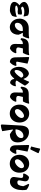

<svg xmlns="http://www.w3.org/2000/svg" viewBox="1884 -2678 1031 4840"><g transform="rotate(90 2400.0 -257.5)"><path d="M407 -155Q402 -103 380 -49Q322 -4 257 9Q144 9 85.5 -19.5Q27 -48 27 -101Q27 -135 50 -169.5Q73 -204 112 -232Q73 -256 50.5 -286.5Q28 -317 28 -348Q28 -383 58.5 -411.5Q89 -440 142 -456.5Q195 -473 259 -473Q322 -473 368 -448Q388 -392 395 -343L385 -336Q338 -355 272 -355Q218 -355 183 -340.5Q148 -326 148 -303Q148 -285 186 -272Q243 -295 301 -295Q324 -295 335 -293L346 -284Q347 -277 347 -263Q347 -230 340 -198Q310 -187 270 -187Q240 -187 210 -193Q170 -188 145 -177Q120 -166 120 -154Q120 -140 140 -132.5Q160 -125 195 -125Q244 -125 300.5 -135.5Q357 -146 397 -163Z M949 -466Q931 -381 895 -325L885 -317H812L807 -309Q841 -261 855 -207Q855 -142 831.5 -92.5Q808 -43 765.5 -16Q723 11 668 11Q608 11 557.5 -22Q507 -55 478 -111.5Q449 -168 449 -235Q449 -302 480 -354.5Q511 -407 565.5 -436.5Q620 -466 690 -466H813Q895 -466 937 -477ZM759 -317H711Q667 -317 631 -299Q595 -281 574.5 -249.5Q554 -218 554 -179Q554 -148 568.5 -131.5Q583 -115 610 -115Q646 -115 681.5 -139.5Q717 -164 740 -204Q763 -244 763 -288Q763 -297 759 -317Z M1175 -200Q1175 -174 1193 -162Q1211 -150 1252 -150Q1281 -150 1312 -154L1322 -138Q1311 -91 1278.5 -51Q1246 -11 1202 8Q1142 1 1114 -32.5Q1086 -66 1087 -129L1091 -318Q1046 -317 1024 -305.5Q1002 -294 975 -260H968L944 -273L942 -280Q949 -377 993.5 -421.5Q1038 -466 1130 -466H1238Q1317 -466 1360 -478L1371 -466Q1353 -386 1318 -327L1307 -319H1200L1180 -235Q1175 -213 1175 -200Z M1425 -132 1417 -465 1434 -476Q1507 -463 1584 -435L1535 -182Q1534 -178 1534 -171Q1534 -148 1565 -148Q1587 -148 1629 -157L1641 -140Q1623 -51 1548 9Q1489 9 1457.5 -26.5Q1426 -62 1425 -132Z M2155 -129Q2137 -36 2072 5Q1985 1 1970 -96L1960 -100Q1874 4 1806 4Q1769 4 1736 -26.5Q1703 -57 1683.5 -108.5Q1664 -160 1664 -219Q1664 -286 1688.5 -344Q1713 -402 1754.5 -436Q1796 -470 1845 -470Q1888 -458 1919.5 -423Q1951 -388 1967 -336H1976Q2014 -406 2039 -473L2053 -476Q2100 -439 2139 -371Q2065 -242 2009 -164Q2021 -133 2072 -133Q2103 -133 2146 -143ZM1939 -273Q1930 -302 1916.5 -315.5Q1903 -329 1879 -329Q1847 -329 1815.5 -304Q1784 -279 1764 -239.5Q1744 -200 1744 -159Q1744 -110 1772 -110Q1801 -110 1846.5 -155Q1892 -200 1939 -273Z M2398 -200Q2398 -174 2416 -162Q2434 -150 2475 -150Q2504 -150 2535 -154L2545 -138Q2534 -91 2501.5 -51Q2469 -11 2425 8Q2365 1 2337 -32.5Q2309 -66 2310 -129L2314 -318Q2269 -317 2247 -305.5Q2225 -294 2198 -260H2191L2167 -273L2165 -280Q2172 -377 2216.5 -421.5Q2261 -466 2353 -466H2461Q2540 -466 2583 -478L2594 -466Q2576 -386 2541 -327L2530 -319H2423L2403 -235Q2398 -213 2398 -200Z M2617 -233Q2617 -303 2646 -358.5Q2675 -414 2726 -445.5Q2777 -477 2843 -477Q2907 -477 2958.5 -446Q3010 -415 3039 -359Q3068 -303 3068 -232Q3068 -163 3039.5 -107Q3011 -51 2959.5 -19.5Q2908 12 2843 12Q2778 12 2726.5 -19Q2675 -50 2646 -106Q2617 -162 2617 -233ZM2954 -284Q2954 -312 2939 -329.5Q2924 -347 2901 -347Q2867 -347 2826.5 -320Q2786 -293 2757.5 -253.5Q2729 -214 2729 -180Q2729 -152 2744 -134.5Q2759 -117 2782 -117Q2816 -117 2857 -144Q2898 -171 2926 -210.5Q2954 -250 2954 -284Z M3362 9Q3290 -35 3254 -70L3244 -62L3286 203Q3206 232 3139 238L3117 221L3143 -256Q3149 -368 3190 -420Q3231 -472 3311 -472Q3382 -472 3441.5 -434.5Q3501 -397 3535 -331.5Q3569 -266 3569 -187Q3569 -92 3515 -41Q3461 10 3362 9ZM3277 -131Q3323 -131 3365.5 -150Q3408 -169 3434 -201.5Q3460 -234 3460 -274Q3460 -332 3409 -332Q3339 -332 3293 -278.5Q3247 -225 3239 -135Q3263 -131 3277 -131Z M3642 -132 3634 -465 3651 -476Q3724 -463 3801 -435L3752 -182Q3751 -178 3751 -171Q3751 -148 3782 -148Q3804 -148 3846 -157L3858 -140Q3840 -51 3765 9Q3706 9 3674.5 -26.5Q3643 -62 3642 -132ZM3672 -528Q3705 -645 3725 -746L3737 -753L3834 -717L3841 -703L3748 -511L3729 -506Z M3882 -233Q3882 -303 3911 -358.5Q3940 -414 3991 -445.5Q4042 -477 4108 -477Q4172 -477 4223.5 -446Q4275 -415 4304 -359Q4333 -303 4333 -232Q4333 -163 4304.5 -107Q4276 -51 4224.5 -19.5Q4173 12 4108 12Q4043 12 3991.5 -19Q3940 -50 3911 -106Q3882 -162 3882 -233ZM4219 -284Q4219 -312 4204 -329.5Q4189 -347 4166 -347Q4132 -347 4091.5 -320Q4051 -293 4022.5 -253.5Q3994 -214 3994 -180Q3994 -152 4009 -134.5Q4024 -117 4047 -117Q4081 -117 4122 -144Q4163 -171 4191 -210.5Q4219 -250 4219 -284Z M4441 -89Q4441 -99 4442 -104L4463 -256Q4465 -272 4465 -278Q4465 -305 4450.5 -315.5Q4436 -326 4401 -326Q4392 -326 4364 -324L4352 -343Q4365 -385 4388 -419Q4411 -453 4442 -474Q4495 -470 4522.5 -445Q4550 -420 4550 -378Q4550 -372 4548 -354L4529 -249Q4526 -236 4526 -224Q4526 -179 4575 -179Q4620 -179 4642 -212.5Q4664 -246 4674 -328Q4646 -401 4614 -458L4632 -478Q4711 -456 4764 -409Q4772 -361 4772 -305Q4772 -213 4745.5 -142Q4719 -71 4670.5 -31.5Q4622 8 4558 8Q4504 8 4472.5 -18.5Q4441 -45 4441 -89Z"/></g></svg>

Font: Alegreya ExtraBold
Style: Regular
Weight: 800
Designer: Juan Pablo del Peral
Foundry: Huerta Tipografica
Version: Version 2.007; ttfautohint (v1.6)